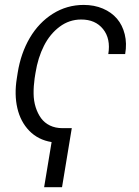

<svg xmlns="http://www.w3.org/2000/svg" viewBox="-20 -573 568 784"><path d="M273.1 -49.7 233.3 191.4H160.2L190.7 7.1Q135.7 -1.8 99.6 -38.9Q63.6 -76 50.8 -131.6Q38 -187.1 48.7 -253.2L52.2 -275.6Q65 -355.8 101.7 -418.3Q138.5 -480.8 195.8 -516.9Q253.2 -552.9 321.7 -552.9Q365.1 -552.9 400 -538Q435 -523.1 457.6 -496.8Q480.1 -470.5 489.3 -433.1Q498.6 -395.6 491.1 -352.3H422.2Q432.5 -414.8 400.9 -454.2Q369.3 -493.6 311.1 -493.3Q262.8 -493.3 223.4 -463.8Q183.9 -434.3 159.4 -385.8Q134.9 -337.4 125 -275.6L121.4 -253.2Q116.8 -220.5 117.2 -190.7Q117.5 -160.9 125.7 -135.1Q133.9 -109.4 147.7 -90.4Q161.6 -71.4 183.9 -60.5Q206.3 -49.7 235.1 -49.7Z"/></svg>

Font: Karasuma Gothic
Style: Light Italic
Weight: 300
Italic angle: 9.39998°
Designer: Rasmus Andersson / Ryoko Nishizuka
Foundry: rsms
Version: Version 1.00